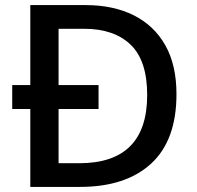

<svg xmlns="http://www.w3.org/2000/svg" viewBox="-20 -734 773 754"><path d="M316 -714Q425 -714 505 -674Q585 -634 629 -556.5Q673 -479 673 -364Q673 -183 573.5 -91.5Q474 0 294 0H99V-306H28V-400H99V-714ZM310 -621H210V-400H367V-306H210V-93H291Q558 -93 558 -361Q558 -496 493 -558.5Q428 -621 310 -621Z"/></svg>

Font: Noto Sans Adlam Unjoined Medium
Style: Regular
Weight: 500
Version: Version 3.001